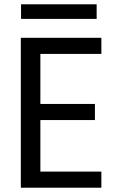

<svg xmlns="http://www.w3.org/2000/svg" viewBox="-20 -874 553 894"><path d="M77 0H452V-75H168V-315H422V-390H168V-623H452V-698H77ZM78 -786H430V-854H78Z"/></svg>

Font: Poppins
Style: Regular
Weight: 400
Designer: Ninad Kale (Devanagari), Jonny Pinhorn (Latin)
Foundry: Indian Type Foundry
Version: 4.004